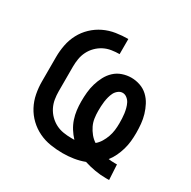

<svg xmlns="http://www.w3.org/2000/svg" viewBox="-126 -651 777 781"><g transform="rotate(30 262.5 -260.0)"><path d="M466 8Q440 8 414 3.5Q388 -1 363 -9Q339 0 313.5 4Q288 8 262 8Q234 8 205 3.5Q176 -1 150 -13.5Q124 -26 103 -46Q82 -66 68.5 -91.5Q55 -117 49.5 -145.5Q44 -174 44 -202V-318Q44 -346 49.5 -374.5Q55 -403 68.5 -428.5Q82 -454 103 -474Q124 -494 150 -506.5Q176 -519 205 -523.5Q234 -528 262 -528V-457Q244 -457 225 -454Q206 -451 189.5 -442.5Q173 -434 159.5 -420.5Q146 -407 137.5 -390Q129 -373 126 -354.5Q123 -336 123 -318V-202Q123 -184 126 -165.5Q129 -147 137.5 -130Q146 -113 159.5 -99.5Q173 -86 189.5 -77.5Q206 -69 225 -66Q244 -63 262 -63H277Q263 -78 252 -95.5Q241 -113 234.5 -132.5Q228 -152 225.5 -172Q223 -192 223 -213Q223 -234 225 -255Q227 -276 233 -296.5Q239 -317 249 -336Q259 -355 274.5 -369.5Q290 -384 310.5 -391Q331 -398 352 -398Q373 -398 393.5 -391Q414 -384 429.5 -369.5Q445 -355 455 -336Q465 -317 471 -296.5Q477 -276 479 -255Q481 -234 481 -213Q481 -193 479 -173.5Q477 -154 471.5 -135Q466 -116 457.5 -98Q449 -80 437 -65Q444 -64 451.5 -63.5Q459 -63 467 -63H477L481 8ZM358 -95Q370 -105 378.5 -119Q387 -133 392.5 -148.5Q398 -164 400 -180Q402 -196 402 -213Q402 -224 401.5 -235.5Q401 -247 399.5 -258Q398 -269 395 -280.5Q392 -292 387 -302Q382 -312 372.5 -319.5Q363 -327 352 -327Q341 -327 331.5 -319.5Q322 -312 317 -302Q312 -292 309 -280.5Q306 -269 304.5 -258Q303 -247 302.5 -235.5Q302 -224 302 -213Q302 -196 304.5 -179Q307 -162 314.5 -146.5Q322 -131 333 -117.5Q344 -104 358 -95Z"/></g></svg>

Font: Iosevka Pride
Style: Regular
Weight: 400
Monospace: yes
Designer: Belleve Invis
Foundry: Belleve Invis
Version: Version 30.3.1; ttfautohint (v1.8.4)